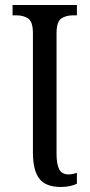

<svg xmlns="http://www.w3.org/2000/svg" viewBox="-20 -734 359 764"><path d="M222 10Q162 10 136.5 -23Q111 -56 111 -128V-601Q111 -648 92 -660.5Q73 -673 45 -673H30V-714H286V-673H271Q243 -673 224 -660.5Q205 -648 205 -601V-122Q205 -81 215.5 -60.5Q226 -40 253 -40Q262 -40 270 -42Q278 -44 286 -46V-3Q277 2 260 6Q243 10 222 10Z"/></svg>

Font: Noto Serif Condensed
Style: Regular
Weight: 400
Width: 3
Designer: Monotype Design Team
Foundry: Monotype Imaging Inc.
Version: Version 2.013; ttfautohint (v1.8.4.7-5d5b)